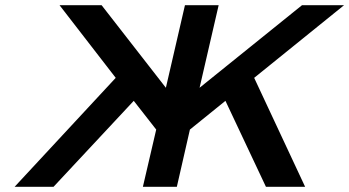

<svg xmlns="http://www.w3.org/2000/svg" viewBox="-20 -715 1337 735"><path d="M36 0 423 -417 208 -695H369L615 -379L688 -695H817L744 -379L1136 -695H1297L953 -417L1148 0H998L843 -329L707 -219L657 0H527L578 -219L492 -329Q419 -250 185 0Z"/></svg>

Font: Coval
Style: ExtraBold Italic
Weight: 800
Foundry: Context Ltd
Version: Version 001.000